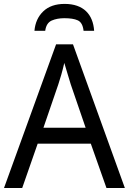

<svg xmlns="http://www.w3.org/2000/svg" viewBox="-20 -938 644 958"><path d="M603 0 344.2 -716.8H259.8L0 0H90.8L168 -221.2H433.1L511.2 0ZM196.8 -300.8 271 -517.1C278.8 -540 291.5 -582.5 300.8 -624C304.2 -611.3 310.1 -592.3 317.9 -566.9C325.2 -541.5 330.6 -524.9 333 -517.1L407.2 -300.8ZM302.7 -918.5C257.3 -918.5 221.7 -906.2 195.8 -881.3C169.9 -856.4 155.3 -824.2 151.9 -784.2H205.6C209 -810.1 219.7 -827.1 237.8 -835.4C255.9 -843.3 276.9 -847.2 300.8 -847.2C329.6 -847.2 352.1 -843.8 368.2 -836.4C384.3 -829.1 394 -811.5 397 -784.2H449.7C444.3 -866.7 396 -918.5 302.7 -918.5Z"/></svg>

Font: Avrile Sans
Style: Regular
Weight: 400
Designer: Monotype Design Team, Google (font), Stefan Peev (BGR Cyrillic), Cristiano Sobral (main changes)
Foundry: The Avrile Sans Project Authors
Version: Version 3.110